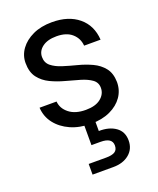

<svg xmlns="http://www.w3.org/2000/svg" viewBox="-150 -647 821 998"><g transform="rotate(-20 261.0 -148.5)"><path d="M271 9Q207 9 158 -13Q109 -35 79.5 -73Q50 -111 47 -161H141Q144 -122 178 -95Q212 -68 270 -68Q324 -68 353 -91.5Q382 -115 382 -149Q382 -179 358.5 -196Q335 -213 298 -224Q261 -235 219.5 -246Q178 -257 141.5 -274.5Q105 -292 81.5 -322.5Q58 -353 58 -404Q58 -446 83 -480.5Q108 -515 153 -536Q198 -557 259 -557Q350 -557 405.5 -511Q461 -465 466 -385H375Q372 -426 341.5 -453Q311 -480 256 -480Q206 -480 177.5 -458.5Q149 -437 149 -404Q149 -372 172 -353.5Q195 -335 231.5 -323.5Q268 -312 309 -301.5Q350 -291 386.5 -274Q423 -257 446.5 -227.5Q470 -198 471 -149Q471 -104 446.5 -68.5Q422 -33 377 -12Q332 9 271 9ZM295 58Q352 57 388 82.5Q424 108 424 157Q424 204 390 232Q356 260 302 260H187V201H284Q316 201 332 191Q348 181 348 157Q348 114 284 114H234V-7H295Z"/></g></svg>

Font: Poppins
Style: Regular
Weight: 400
Designer: Ninad Kale (Devanagari), Jonny Pinhorn (Latin)
Version: Version 5.002